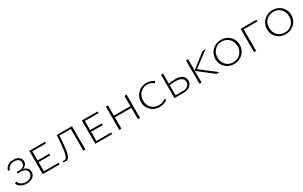

<svg xmlns="http://www.w3.org/2000/svg" viewBox="233 -1879 5195 3297"><g transform="rotate(-30 2830.5 -230.5)"><path d="M229 4Q164 4 116 -24Q68 -52 52 -100L88 -115Q98 -84 120.5 -64.5Q143 -45 172 -36Q201 -27 232 -27Q291 -27 327 -56Q363 -85 363 -131Q363 -174 332.5 -200Q302 -226 224 -226H177V-256H224Q280 -256 310 -281.5Q340 -307 340 -351Q340 -390 309 -413Q278 -436 227 -436Q170 -436 136 -410.5Q102 -385 92 -342L57 -349Q67 -387 90 -413.5Q113 -440 147.5 -453.5Q182 -467 227 -467Q273 -467 307 -453.5Q341 -440 360 -415Q379 -390 379 -355Q379 -317 359.5 -290Q340 -263 306.5 -248Q273 -233 228 -233V-251Q287 -251 325.5 -237Q364 -223 382.5 -196Q401 -169 401 -130Q401 -89 379 -58.5Q357 -28 318 -12Q279 4 229 4Z M546 0V-462H587V0ZM560 0V-33H879V0ZM560 -215V-248H819V-215ZM560 -429V-462H859V-429Z M1001 7Q988 7 974.5 4Q961 1 948 -3L956 -25Q964 -22 972 -20.5Q980 -19 987 -19Q1014 -19 1031.5 -52Q1049 -85 1059.5 -144.5Q1070 -204 1077 -285.5Q1084 -367 1090 -462H1126Q1120 -350 1113 -262.5Q1106 -175 1094 -115Q1082 -55 1060 -24Q1038 7 1001 7ZM1351 0V-462H1392V0ZM1103 -430V-462H1369V-430Z M1588 0V-462H1629V0ZM1602 0V-33H1921V0ZM1602 -215V-248H1861V-215ZM1602 -429V-462H1901V-429Z M2433 0V-462H2475V0ZM2064 0V-462H2106V0ZM2078 -225V-259H2460V-225Z M2865 6Q2795 6 2741 -25Q2687 -56 2656 -108.5Q2625 -161 2625 -227Q2625 -296 2657.5 -350Q2690 -404 2745 -436Q2800 -468 2869 -468Q2913 -468 2950.5 -455Q2988 -442 3019 -417L2992 -388Q2966 -412 2934 -424Q2902 -436 2866 -436Q2811 -436 2766 -409.5Q2721 -383 2695 -337Q2669 -291 2669 -230Q2669 -171 2694.5 -125.5Q2720 -80 2765.5 -54Q2811 -28 2869 -28Q2910 -28 2943 -40Q2976 -52 3002 -74L3024 -46Q2992 -21 2952 -7.5Q2912 6 2865 6Z M3158 0V-462H3198V-33H3345Q3405 -33 3440 -62Q3475 -91 3475 -138Q3475 -185 3437 -213.5Q3399 -242 3324 -242Q3305 -242 3266.5 -240.5Q3228 -239 3185 -232V-260Q3231 -270 3273.5 -273Q3316 -276 3337 -276Q3423 -276 3469.5 -240.5Q3516 -205 3516 -144Q3516 -102 3494.5 -69.5Q3473 -37 3433.5 -18.5Q3394 0 3341 0Z M3988 0 3689 -234 3982 -462H4041L3722 -223L3724 -250L4048 0ZM3652 0V-462H3694V0Z M4339 6Q4270 6 4216 -25Q4162 -56 4131.5 -108.5Q4101 -161 4101 -227Q4101 -295 4133 -349.5Q4165 -404 4221 -436Q4277 -468 4347 -468Q4415 -468 4469.5 -437Q4524 -406 4555 -353.5Q4586 -301 4586 -233Q4586 -164 4553.5 -110Q4521 -56 4465 -25Q4409 6 4339 6ZM4342 -27Q4400 -27 4445 -52.5Q4490 -78 4516 -124Q4542 -170 4542 -229Q4542 -289 4516.5 -336Q4491 -383 4446 -409.5Q4401 -436 4343 -436Q4287 -436 4242 -409.5Q4197 -383 4171 -337Q4145 -291 4145 -230Q4145 -171 4170.5 -125Q4196 -79 4240.5 -53Q4285 -27 4342 -27Z M4736 0V-462H4778V0ZM4736 -428V-462H5049V-428Z M5362 6Q5293 6 5239 -25Q5185 -56 5154.5 -108.5Q5124 -161 5124 -227Q5124 -295 5156 -349.5Q5188 -404 5244 -436Q5300 -468 5370 -468Q5438 -468 5492.5 -437Q5547 -406 5578 -353.5Q5609 -301 5609 -233Q5609 -164 5576.5 -110Q5544 -56 5488 -25Q5432 6 5362 6ZM5365 -27Q5423 -27 5468 -52.5Q5513 -78 5539 -124Q5565 -170 5565 -229Q5565 -289 5539.5 -336Q5514 -383 5469 -409.5Q5424 -436 5366 -436Q5310 -436 5265 -409.5Q5220 -383 5194 -337Q5168 -291 5168 -230Q5168 -171 5193.5 -125Q5219 -79 5263.5 -53Q5308 -27 5365 -27Z"/></g></svg>

Font: Ysabeau SC ExtraLight
Style: Regular
Weight: 250
Designer: Christian Thalmann (Catharsis Fonts)
Version: Version 2.001;gftools[0.9.30]; featfreeze: smcp